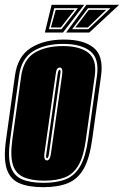

<svg xmlns="http://www.w3.org/2000/svg" viewBox="-27 -765 514 796"><path d="M152 11Q91 11 53 -5.5Q15 -22 1 -64.5Q-13 -107 -2 -185L35 -451Q46 -532 101 -566.5Q156 -601 238 -601Q320 -601 361.5 -567Q403 -533 392 -451L355 -186Q344 -107 319.5 -64.5Q295 -22 254 -5.5Q213 11 152 11ZM154 -7Q209 -7 246 -22Q283 -37 305.5 -76Q328 -115 338 -186L375 -451Q385 -523 347 -553Q309 -583 235 -583Q160 -583 111 -553Q62 -523 52 -451L15 -185Q5 -115 17 -76Q29 -37 63.5 -22Q98 -7 154 -7ZM156 -16Q104 -16 71 -30.5Q38 -45 26.5 -81.5Q15 -118 24 -185L61 -451Q71 -519 117 -546.5Q163 -574 234 -574Q304 -574 339.5 -546Q375 -518 366 -451L329 -186Q320 -118 299 -81Q278 -44 243 -30Q208 -16 156 -16ZM168 -100Q180 -100 184 -127L231 -458Q234 -485 221 -485Q214 -485 210 -479.5Q206 -474 204 -458L157 -127Q154 -100 168 -100ZM168 -109Q162 -109 165 -127L212 -458Q214 -469 216 -472.5Q218 -476 220 -476Q226 -476 223 -458L176 -127Q173 -109 168 -109ZM331 -745H467L343 -630H247ZM159 -630 187 -745H322L234 -630ZM272 -644H339L431 -731H338ZM176 -644H228L296 -731H198ZM285 -651 341 -724H413L337 -651ZM184 -651 204 -724H282L225 -651Z"/></svg>

Font: Alumni Sans Collegiate One
Style: Italic
Weight: 400
Italic angle: -8°
Designer: Robert E. Leuschke
Foundry: Robert E. Leuschke
Version: Version 1.100